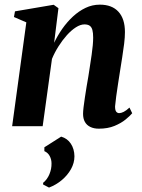

<svg xmlns="http://www.w3.org/2000/svg" viewBox="-20 -556 624 846"><path d="M218.5 -367.5Q233.5 -399 254.2 -428.8Q275 -458.5 301 -482.8Q327 -507 356.8 -521.2Q386.5 -535.5 420 -535.5Q473.5 -535.5 502 -504.2Q530.5 -473 530.5 -414.5Q530.5 -392 527 -363.2Q523.5 -334.5 518.5 -303.5Q513.5 -272.5 509 -243.5Q505 -216.5 500.2 -187Q495.5 -157.5 492 -131Q488.5 -104.5 487 -87Q487 -70 492.2 -63.8Q497.5 -57.5 505 -57.5Q513.5 -57.5 524.8 -63Q536 -68.5 550.5 -82L562.5 -57Q553 -45.5 533.5 -29.5Q514 -13.5 484.5 -1.2Q455 11 415.5 11Q393.5 11 377.8 3.2Q362 -4.5 354 -19Q346 -33.5 346 -54.5Q346 -65 348.2 -83.8Q350.5 -102.5 354 -126Q357.5 -149.5 361.5 -174Q365.5 -198.5 369.5 -220.5Q373 -244 376.8 -268Q380.5 -292 383.8 -314.5Q387 -337 388.8 -356.5Q390.5 -376 390.5 -390Q390.5 -411.5 387 -424.2Q383.5 -437 375 -442.8Q366.5 -448.5 352 -448.5Q334.5 -448.5 314.2 -435.5Q294 -422.5 274.5 -400.8Q255 -379 237.8 -351.8Q220.5 -324.5 209 -296.5L168 0H33.5L96 -457.5L41.5 -481L46 -506L216.5 -535L237.5 -520ZM196 270.5 170 257V249.5Q188 235 197.8 211.5Q207.5 188 207 164Q207 146.5 199 131.5Q191 116.5 175.5 110V93L249.5 46Q277 54 292.2 77.2Q307.5 100.5 308 132.5Q308 162 292.8 189.2Q277.5 216.5 252 237.8Q226.5 259 196 270.5Z"/></svg>

Font: Merriweather 96pt
Style: Bold Italic
Weight: 700
Italic angle: -7.8°
Version: Version 2.101